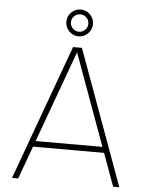

<svg xmlns="http://www.w3.org/2000/svg" viewBox="-60 -944 755 991"><g transform="rotate(5 318.0 -448.0)"><path d="M295 -700H341L596 0H564L502 -170H134L72 0H40ZM145 -200H491L318 -675ZM318 -757.5Q289.5 -757.5 269.2 -778.2Q249 -799 249 -827.5Q249 -855.5 269.2 -876Q289.5 -896.5 318 -896.5Q346.5 -896.5 366.8 -876Q387 -855.5 387 -827.5Q387 -798.5 366.8 -778Q346.5 -757.5 318 -757.5ZM318 -781.5Q337 -781.5 350 -794.8Q363 -808 363 -827.5Q363 -845.5 350 -858.5Q337 -871.5 318 -871.5Q299.5 -871.5 286.2 -858.5Q273 -845.5 273 -827.5Q273 -808 286.2 -794.8Q299.5 -781.5 318 -781.5Z"/></g></svg>

Font: Urbanist Thin
Style: Regular
Weight: 100
Designer: Corey Hu
Foundry: Corey Hu
Version: Version 1.330; ttfautohint (v1.8.4.7-5d5b)